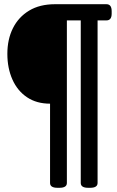

<svg xmlns="http://www.w3.org/2000/svg" viewBox="-20 -720 555 913"><path d="M253 173Q218 173 218 150V-227Q154 -227 108.5 -257.5Q63 -288 39 -342Q15 -396 15 -464Q15 -533 41.5 -586Q68 -639 118.5 -669.5Q169 -700 242 -700H486Q511 -700 511 -667V-655Q511 -623 486 -623H444V150Q444 173 409 173H399Q364 173 364 150V-623H298V150Q298 173 263 173Z"/></svg>

Font: Asap ExtraBold
Style: Regular
Weight: 800
Designer: Pablo Cosgaya
Foundry: Omnibus-Type
Version: Version 3.001; ttfautohint (v1.8.4.7-5d5b)